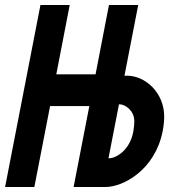

<svg xmlns="http://www.w3.org/2000/svg" viewBox="-59 -749 681 769"><path d="M-38.6 0H78.6L141.6 -324.2H298.8L235.8 0H363.8C433.6 0 561.5 -67.4 592.3 -222.7C596.7 -244.6 598.6 -266.6 598.6 -282.2C598.6 -378.9 522 -445.8 450.2 -445.8H439.5L494.6 -729H377.4L323.7 -451.2H166.5L220.2 -729H103ZM375.5 -115.2 417.5 -331.1H421.4C439.9 -331.1 479 -308.1 479 -263.2C479 -254.4 477.5 -236.3 475.1 -223.1C460.9 -144 402.8 -115.2 379.4 -115.2Z"/></svg>

Font: Hack
Style: Bold Oblique
Weight: 700
Italic angle: -12°
Monospace: yes
Designer: Christopher Simpkins
Foundry: Christopher Simpkins
Version: Version 2.010